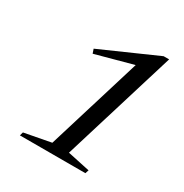

<svg xmlns="http://www.w3.org/2000/svg" viewBox="-159 -802 887 927"><g transform="rotate(30 285.0 -339.0)"><path d="M232.5 -47.5 393.5 -573.5 186 -517 178 -540.5 489 -678H519.5L326 -46L450.5 -19.5L444 0H79L84.5 -19.5Z"/></g></svg>

Font: Newsreader Text Medium
Style: Italic
Weight: 500
Italic angle: -17°
Designer: Hugues Gentile
Foundry: Production Type
Version: Version 1.001